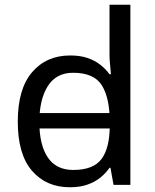

<svg xmlns="http://www.w3.org/2000/svg" viewBox="-20 -780 655 810"><path d="M104 -238V-303H480V-238ZM275 10Q175 10 115 -59.5Q55 -129 55 -267Q55 -405 115.5 -475.5Q176 -546 276 -546Q318 -546 349 -535.5Q380 -525 403 -507Q426 -489 442 -467H448Q447 -480 444.5 -505.5Q442 -531 442 -546V-760H530V0H459L446 -72H442Q426 -49 403 -30.5Q380 -12 348.5 -1Q317 10 275 10ZM289 -63Q374 -63 408.5 -109.5Q443 -156 443 -250V-266Q443 -366 410 -419.5Q377 -473 288 -473Q217 -473 181.5 -416.5Q146 -360 146 -265Q146 -169 181.5 -116Q217 -63 289 -63Z"/></svg>

Font: hexutelugu05
Style: Book
Weight: 400
Designer: Jelle Bosma - Monotype Design Team
Foundry: Monotype Imaging Inc.
Version: Version 2.003